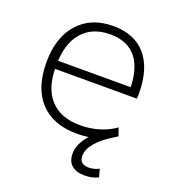

<svg xmlns="http://www.w3.org/2000/svg" viewBox="-131 -629 816 912"><g transform="rotate(20 277.0 -173.0)"><path d="M298 10Q177 10 111.5 -60Q46 -130 46 -260Q46 -386 110.5 -458Q175 -530 287 -530Q395 -530 452.5 -462.5Q510 -395 510 -268Q510 -261 509.5 -255Q509 -249 509 -244H73V-285H475L463 -270Q463 -378 418.5 -433Q374 -488 287 -488Q196 -488 145.5 -429.5Q95 -371 95 -263V-253Q95 -146 147.5 -89.5Q200 -33 298 -33Q348 -33 393 -46.5Q438 -60 474 -86L488 -46Q451 -19 402 -4.5Q353 10 298 10ZM400 184Q357 184 334 164Q311 144 311 106Q311 65 340 25.5Q369 -14 425 -50L471 -35Q416 -2 387 32.5Q358 67 358 100Q358 142 406 142Q432 142 457 129L468 169Q438 184 400 184Z"/></g></svg>

Font: M PLUS 2 Light
Style: Regular
Weight: 300
Designer: Coji Morishita
Foundry: UNDERFOREST DESIGN
Version: Version 1.001